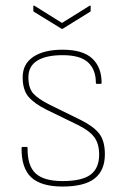

<svg xmlns="http://www.w3.org/2000/svg" viewBox="-20 -672 454 703"><path d="M209 11Q130 11 94 -23Q58 -57 59 -130Q59 -134 63 -134H78Q81 -134 81 -130Q80 -65 110.5 -37Q141 -9 209 -9Q280 -9 311.5 -32.5Q343 -56 343 -106Q343 -146 325 -170Q307 -194 264 -215L151 -270Q105 -293 84 -318Q63 -343 63 -389Q63 -438 102 -464Q141 -490 209 -490Q283 -490 317.5 -458Q352 -426 352 -369Q352 -365 348 -365H334Q331 -365 331 -369Q331 -417 302.5 -443.5Q274 -470 209 -470Q149 -470 116.5 -450Q84 -430 84 -389Q84 -350 101.5 -330Q119 -310 163 -288L277 -232Q323 -209 343.5 -182.5Q364 -156 364 -107Q364 -48 326.5 -18.5Q289 11 209 11ZM205 -567 104 -629Q102 -630 102 -634V-648Q102 -651 103 -651.5Q104 -652 106 -651L207 -588L308 -651Q312 -653 312 -648V-634Q312 -630 310 -629L210 -567Q207 -565 205 -567Z"/></svg>

Font: Sofia Sans Semi Condensed Thin
Style: Regular
Weight: 250
Version: Version 4.100